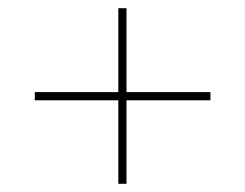

<svg xmlns="http://www.w3.org/2000/svg" viewBox="-20 -592 599 469"><path d="M269 -143H289V-347H494V-367H289V-572H269V-367H65V-347H269Z"/></svg>

Font: Noto Serif Display
Style: Bold
Weight: 700
Designer: Monotype Design Team
Foundry: Monotype Imaging Inc.
Version: Version 2.009